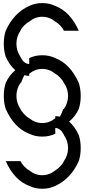

<svg xmlns="http://www.w3.org/2000/svg" viewBox="-20 -863 707 1227"><path d="M333.3 325Q295.8 343.3 250 343.3Q204.2 343.3 166.7 325Q70.8 288.3 16.7 166.7H110.8Q116.7 180.8 133.8 199.2Q150.8 217.5 166.7 225.8Q204.2 256.7 250 256.7Q295.8 256.7 333.3 225.8Q348.3 217.5 365.4 199.6Q382.5 181.7 388.3 166.7Q415 129.2 415 83.3Q415 37.5 388.3 0H389.2Q380.8 -15 375.4 -22.5Q370 -30 358.8 -37.5Q347.5 -45 333.3 -45V-8.3Q295.8 10 250 10Q204.2 10 166.7 -8.3Q70.8 -45 16.7 -166.7Q4.2 -204.2 4.2 -250Q4.2 -295.8 16.7 -333.3Q37.5 -380 77.5 -414.2Q41.7 -445.8 16.7 -500Q4.2 -537.5 4.2 -583.3Q4.2 -629.2 16.7 -666.7Q68.3 -780.8 166.7 -825Q204.2 -843.3 250 -843.3Q295.8 -843.3 333.3 -825Q429.2 -788.3 483.3 -666.7H388.3Q382.5 -680.8 365.8 -698.8Q349.2 -716.7 333.3 -725Q295.8 -755.8 250 -755.8Q204.2 -755.8 166.7 -725Q150.8 -716.7 133.3 -698.8Q115.8 -680.8 110.8 -666.7Q85 -629.2 85 -583.3Q85 -537.5 110.8 -500H110Q118.3 -485 124.2 -477.1Q130 -469.2 141.2 -461.7Q152.5 -454.2 166.7 -454.2V-491.7Q204.2 -510 250 -510Q295.8 -510 333.3 -491.7Q429.2 -455 483.3 -333.3Q495.8 -295.8 495.8 -250Q495.8 -204.2 483.3 -166.7Q462.5 -120 421.7 -85.8Q458.3 -54.2 483.3 0Q495.8 37.5 495.8 83.3Q495.8 129.2 483.3 166.7Q431.7 280.8 333.3 325ZM363.3 -117.5Q368.3 -125 385 -166.7H388.3Q415 -204.2 415 -250Q415 -295.8 388.3 -333.3Q382.5 -347.5 365.8 -365.4Q349.2 -383.3 333.3 -391.7Q295.8 -422.5 250 -422.5Q204.2 -422.5 166.7 -391.7V-378.3Q150.8 -378.3 135.8 -382.5Q129.2 -372.5 114.2 -333.3H110.8Q85 -295.8 85 -250Q85 -204.2 110.8 -166.7Q116.7 -152.5 133.8 -134.2Q150.8 -115.8 166.7 -107.5Q204.2 -76.7 250 -76.7Q295.8 -76.7 333.3 -107.5V-120.8Q348.3 -120.8 363.3 -117.5Z"/></svg>

Font: 0xA000-Mono
Style: Mono
Weight: 400
Version: Version 0.1